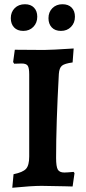

<svg xmlns="http://www.w3.org/2000/svg" viewBox="-20 -878 405 907"><path d="M44 -55Q88 -64 103 -80.5Q118 -97 118 -139V-526Q118 -557 111 -567.5Q104 -578 82 -578L47 -577L42 -585L50 -643L188 -642Q221 -642 328 -649L323 -583Q285 -578 272.5 -567.5Q260 -557 258 -529Q245 -293 245 -132Q245 -91 253 -77Q261 -63 284 -63Q295 -63 328 -66L332 -60L323 3L287 2L176 0Q130 0 38 9ZM31 -792Q31 -821 49.5 -839.5Q68 -858 98 -858Q125 -858 140.5 -842Q156 -826 156 -799Q156 -770 137.5 -751Q119 -732 90 -732Q62 -732 46.5 -748.5Q31 -765 31 -792ZM209 -792Q209 -821 227.5 -839.5Q246 -858 275 -858Q303 -858 318.5 -842Q334 -826 334 -799Q334 -770 315.5 -751Q297 -732 268 -732Q240 -732 224.5 -748.5Q209 -765 209 -792Z"/></svg>

Font: Alegreya
Style: Bold
Weight: 700
Designer: Juan Pablo del Peral
Foundry: Huerta Tipografica
Version: Version 2.008; ttfautohint (v1.8)